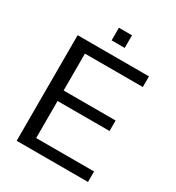

<svg xmlns="http://www.w3.org/2000/svg" viewBox="-187 -900 929 1014"><g transform="rotate(30 277.5 -393.5)"><path d="M239 -710V-787H319V-710ZM70 0V-644H505V-579H152V-354H469V-290H152V-64H505V0Z"/></g></svg>

Font: Kanit Light
Style: Regular
Weight: 300
Designer: Katatrad Team
Foundry: CadsonDemak
Version: Version 2.000; ttfautohint (v1.8.3)